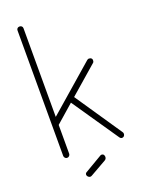

<svg xmlns="http://www.w3.org/2000/svg" viewBox="-168 -841 773 1055"><g transform="rotate(-20 218.5 -313.5)"><path d="M86 0Q79 0 74 -5.5Q69 -11 69 -18V-751Q69 -759 74 -763.5Q79 -768 86 -768Q94 -768 99 -763.5Q104 -759 104 -751V-233L374 -468Q380 -472 384 -472Q389 -472 393 -470.5Q397 -469 400 -465.5Q403 -462 403 -456Q403 -452 402 -448Q401 -444 397 -441L236 -301L421 -28Q424 -24 424 -18Q424 -14 422 -9.5Q420 -5 416 -2.5Q412 0 407 0Q399 0 393 -9L209 -278L104 -186V-18Q104 -11 99 -5.5Q94 0 86 0ZM171 141Q164 141 158 135.5Q152 130 152 123Q152 114 160 110L262 50Q266 48 269 48Q277 48 281 53.5Q285 59 285 66Q285 78 275 84L180 138Q178 139 175.5 140Q173 141 171 141Z"/></g></svg>

Font: Dosis ExtraLight ExtraLight
Style: Regular
Weight: 250
Version: Version 3.001; ttfautohint (v1.8.2)